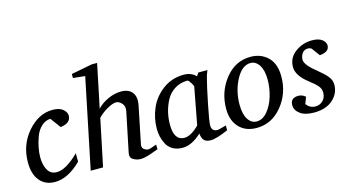

<svg xmlns="http://www.w3.org/2000/svg" viewBox="-81 -1053 2516 1381"><g transform="rotate(-15 1176.5 -362.5)"><path d="M403 -424Q403 -369 326 -359L269 -436Q231 -434 201.5 -406.5Q172 -379 157 -338.5Q142 -298 134.5 -259Q127 -220 127 -186Q127 -131 148.5 -92Q170 -53 216 -53Q284 -53 382 -149V-86Q282 12 186 12Q114 12 73 -37Q32 -86 32 -174Q32 -305 114 -399.5Q196 -494 301 -494Q351 -494 377 -472Q403 -450 403 -424Z M957 -25Q956 -25 941.5 -19.5Q927 -14 914 -9.5Q901 -5 884 0.5Q867 6 851 9Q835 12 823 12Q795 12 769 -3Q743 -18 750 -53L811 -348Q818 -384 797.5 -406Q777 -428 756 -428Q731 -428 690.5 -405.5Q650 -383 618 -350L545 0H453L591 -668L502 -677V-707L658 -737H698L631 -414Q663 -449 712.5 -471.5Q762 -494 811 -494Q867 -494 893.5 -459.5Q920 -425 906 -359L851 -90Q846 -65 862 -53Q878 -41 893 -41Q901 -41 911 -44Q921 -47 934.5 -52.5Q948 -58 956 -60Z M1476 -27Q1387 12 1346 12Q1311 12 1295.5 -4.5Q1280 -21 1277 -56Q1204 12 1135 12Q1093 12 1063 -5.5Q1033 -23 1018 -51.5Q1003 -80 996.5 -108.5Q990 -137 990 -167Q990 -247 1022 -320.5Q1054 -394 1121.5 -444Q1189 -494 1278 -494Q1332 -494 1368 -458L1383 -482H1451Q1436 -444 1432 -425Q1418 -373 1392.5 -247.5Q1367 -122 1367 -93Q1367 -47 1410 -47Q1418 -47 1447 -55L1476 -63ZM1329 -392Q1330 -398 1315 -422Q1300 -446 1292 -446Q1238 -446 1196.5 -419.5Q1155 -393 1132.5 -350.5Q1110 -308 1099.5 -263Q1089 -218 1089 -173Q1089 -54 1166 -54Q1215 -54 1277 -116Z M1953 -300Q1953 -175 1876.5 -81.5Q1800 12 1687 12Q1605 12 1557 -39Q1509 -90 1509 -177Q1509 -303 1584.5 -398.5Q1660 -494 1774 -494Q1851 -494 1902 -445Q1953 -396 1953 -300ZM1852 -304Q1852 -373 1827 -412Q1802 -451 1763 -451Q1700 -451 1655 -367.5Q1610 -284 1610 -182Q1610 -110 1635 -71.5Q1660 -33 1699 -33Q1744 -33 1780 -76.5Q1816 -120 1834 -181.5Q1852 -243 1852 -304Z M2332 -431Q2332 -382 2260 -376L2215 -437Q2204 -445 2190 -445Q2160 -445 2145.5 -423Q2131 -401 2131 -376Q2131 -337 2220 -267Q2261 -234 2283.5 -206Q2306 -178 2306 -145Q2306 -80 2255 -34Q2204 12 2115 12Q2047 12 2011 -15Q1975 -42 1975 -80Q1975 -134 2035 -134Q2063 -134 2087 -113L2068 -64Q2093 -28 2136 -28Q2168 -28 2191 -51Q2214 -74 2214 -111Q2214 -139 2194.5 -161.5Q2175 -184 2132 -217Q2051 -280 2051 -343Q2051 -412 2107 -453Q2163 -494 2231 -494Q2282 -494 2307 -474Q2332 -454 2332 -431Z"/></g></svg>

Font: Veleka
Style: Italic
Weight: 400
Italic angle: -12°
Designer: Stefan Peev, Context Ltd, 2016; SIL International, 1997-2014.
Foundry: Stefan Peev, Context Ltd, 2016
Version: Version 1.000